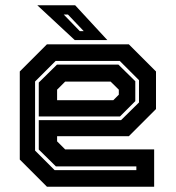

<svg xmlns="http://www.w3.org/2000/svg" viewBox="-20 -708 666 728"><path d="M468.5 -540 571.5 -437V-294.5L468.5 -191.5H196.5V-172L227 -141.5H564.5V0H158L55 -103V-437L158 -540ZM429 -463 493 -400V-324.5L435 -266.5H127V-395L196 -463ZM434 -477H191L113 -399V-137L187 -63H497V-77H192L127 -141V-252.5H439L507 -319.5V-404ZM399.5 -398.5H227L196.5 -368V-328H409.5L430.5 -349V-368ZM387 -556H263.5L121.5 -688H265ZM297.5 -590 237.5 -653H221.5L282.5 -590Z"/></svg>

Font: Tourney Thin
Style: Bold
Weight: 700
Version: Version 1.015